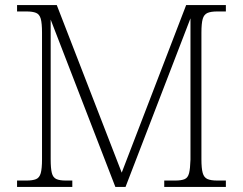

<svg xmlns="http://www.w3.org/2000/svg" viewBox="-20 -734 955 754"><path d="M47 0V-25H84Q108 -25 121.5 -30.5Q135 -36 140 -54Q145 -72 145 -108V-606Q145 -643 140 -660.5Q135 -678 121.5 -683.5Q108 -689 84 -689H47V-714H203L458 -56L711 -714H867V-689H833Q808 -689 794.5 -683Q781 -677 776 -659.5Q771 -642 771 -605V-109Q771 -73 776 -55Q781 -37 794.5 -31Q808 -25 833 -25H867V0H625V-25H668Q692 -25 705 -30.5Q718 -36 722.5 -54Q727 -72 728 -107V-662L473 0H433L179 -657V-109Q179 -73 183.5 -55Q188 -37 201 -31Q214 -25 238 -25H264V0Z"/></svg>

Font: Noto Rashi Hebrew ExtraLight
Style: Regular
Weight: 250
Version: Version 1.006